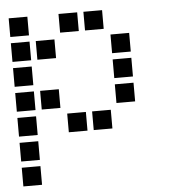

<svg xmlns="http://www.w3.org/2000/svg" viewBox="-50 -535 700 768"><g transform="rotate(-5 300.0 -150.5)"><path d="M14 -488Q13 -488 13 -488Q13 -488 13 -487V-414Q13 -413 13 -413Q13 -413 14 -413H87Q88 -413 88 -413Q88 -413 88 -414V-487Q88 -488 88 -488Q88 -488 87 -488ZM214 -488Q213 -488 213 -488Q213 -488 213 -487V-414Q213 -413 213 -413Q213 -413 214 -413H287Q288 -413 288 -413Q288 -413 288 -414V-487Q288 -488 288 -488Q288 -488 287 -488ZM314 -488Q313 -488 313 -488Q313 -488 313 -487V-414Q313 -413 313 -413Q313 -413 314 -413H387Q388 -413 388 -413Q388 -413 388 -414V-487Q388 -488 388 -488Q388 -488 387 -488ZM14 -388Q13 -388 13 -388Q13 -388 13 -387V-314Q13 -313 13 -313Q13 -313 14 -313H87Q88 -313 88 -313Q88 -313 88 -314V-387Q88 -388 88 -388Q88 -388 87 -388ZM114 -388Q113 -388 113 -388Q113 -388 113 -387V-314Q113 -313 113 -313Q113 -313 114 -313H187Q188 -313 188 -313Q188 -313 188 -314V-387Q188 -388 188 -388Q188 -388 187 -388ZM414 -388Q413 -388 413 -388Q413 -388 413 -387V-314Q413 -313 413 -313Q413 -313 414 -313H487Q488 -313 488 -313Q488 -313 488 -314V-387Q488 -388 488 -388Q488 -388 487 -388ZM14 -288Q13 -288 13 -288Q13 -288 13 -287V-214Q13 -213 13 -213Q13 -213 14 -213H87Q88 -213 88 -213Q88 -213 88 -214V-287Q88 -288 88 -288Q88 -288 87 -288ZM414 -288Q413 -288 413 -288Q413 -288 413 -287V-214Q413 -213 413 -213Q413 -213 414 -213H487Q488 -213 488 -213Q488 -213 488 -214V-287Q488 -288 488 -288Q488 -288 487 -288ZM14 -188Q13 -188 13 -188Q13 -188 13 -187V-114Q13 -113 13 -113Q13 -113 14 -113H87Q88 -113 88 -113Q88 -113 88 -114V-187Q88 -188 88 -188Q88 -188 87 -188ZM114 -188Q113 -188 113 -188Q113 -188 113 -187V-114Q113 -113 113 -113Q113 -113 114 -113H187Q188 -113 188 -113Q188 -113 188 -114V-187Q188 -188 188 -188Q188 -188 187 -188ZM414 -188Q413 -188 413 -188Q413 -188 413 -187V-114Q413 -113 413 -113Q413 -113 414 -113H487Q488 -113 488 -113Q488 -113 488 -114V-187Q488 -188 488 -188Q488 -188 487 -188ZM14 -88Q13 -88 13 -88Q13 -88 13 -87V-14Q13 -13 13 -13Q13 -13 14 -13H87Q88 -13 88 -13Q88 -13 88 -14V-87Q88 -88 88 -88Q88 -88 87 -88ZM214 -88Q213 -88 213 -88Q213 -88 213 -87V-14Q213 -13 213 -13Q213 -13 214 -13H287Q288 -13 288 -13Q288 -13 288 -14V-87Q288 -88 288 -88Q288 -88 287 -88ZM314 -88Q313 -88 313 -88Q313 -88 313 -87V-14Q313 -13 313 -13Q313 -13 314 -13H387Q388 -13 388 -13Q388 -13 388 -14V-87Q388 -88 388 -88Q388 -88 387 -88ZM14 12Q13 12 13 12Q13 12 13 13V86Q13 87 13 87Q13 87 14 87H87Q88 87 88 87Q88 87 88 86V13Q88 12 88 12Q88 12 87 12ZM14 112Q13 112 13 112Q13 112 13 113V186Q13 187 13 187Q13 187 14 187H87Q88 187 88 187Q88 187 88 186V113Q88 112 88 112Q88 112 87 112Z"/></g></svg>

Font: Doto Black
Style: Bold
Weight: 700
Monospace: yes
Version: Version 1.000